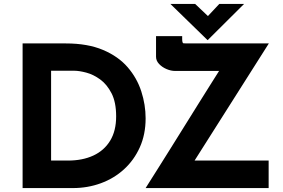

<svg xmlns="http://www.w3.org/2000/svg" viewBox="-20 -957 1438 977"><path d="M95 0V-736H315Q426 -736 504 -703Q582 -670 629.5 -615Q677 -560 699 -492Q721 -424 721 -355Q721 -273 691.5 -207.5Q662 -142 611 -95.5Q560 -49 493 -24.5Q426 0 351 0ZM240 -140H326Q400 -140 455 -165.5Q510 -191 540.5 -241Q571 -291 571 -365Q571 -437 547.5 -482.5Q524 -528 489.5 -553Q455 -578 419 -587.5Q383 -597 358 -597H240ZM721 0Q721 0 738 -27Q755 -54 783.5 -99Q812 -144 847.5 -201Q883 -258 920.5 -318Q958 -378 993.5 -435Q1029 -492 1057.5 -537Q1086 -582 1103 -609Q1120 -636 1120 -636L1136 -596H871Q850 -596 827.5 -605.5Q805 -615 789.5 -631.5Q774 -648 774 -668V-773H907V-759Q907 -737 914 -736.5Q921 -736 939 -736H1348L960 -124L952 -140H1347V0ZM973 -937 1051 -863 1017 -853 1096 -937H1222L1037 -753H1036L847 -937Z"/></svg>

Font: Reem Kufi Fun
Style: Regular
Weight: 400
Designer: Khaled Hosny
Version: Version 1.005